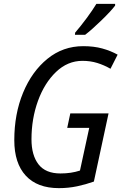

<svg xmlns="http://www.w3.org/2000/svg" viewBox="-20 -964 629 994"><path d="M285 10Q334 10 379 0.5Q424 -9 466 -24L542 -377H344L328 -302H442L394 -81Q349 -66 293 -66Q216 -66 179.5 -113Q143 -160 143 -243Q143 -349 176.5 -441.5Q210 -534 270 -591.5Q330 -649 407 -649Q448 -649 483.5 -638Q519 -627 552 -608L589 -681Q553 -701 509.5 -713Q466 -725 411 -725Q306 -725 225.5 -659.5Q145 -594 99.5 -484Q54 -374 54 -238Q54 -119 113.5 -54.5Q173 10 285 10ZM368 -784H421Q455 -810 505 -858.5Q555 -907 576 -935V-944H479Q459 -911 429 -870.5Q399 -830 369 -795Z"/></svg>

Font: Noto Sans UI SemiCondensed
Style: Italic
Weight: 400
Width: 4
Italic angle: -12°
Designer: Monotype Design Team
Foundry: Monotype Imaging Inc.
Version: Version 1.901